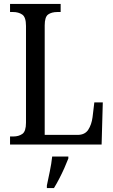

<svg xmlns="http://www.w3.org/2000/svg" viewBox="-20 -734 576 975"><path d="M31 0V-41H48Q75 -41 93.5 -54Q112 -67 112 -111V-602Q112 -647 93 -660Q74 -673 46 -673H31V-714H288V-673H272Q242 -673 224.5 -660.5Q207 -648 207 -605V-49H374Q411 -49 428 -75Q445 -101 450 -139L459 -214H502L496 0ZM218 208Q225 174 233 136Q241 98 245 61H327V71Q319 92 307 119Q295 146 281 173Q267 200 254 221H218Z"/></svg>

Font: Noto Serif Sinhala Condensed
Style: Regular
Weight: 400
Width: 3
Designer: Jelle Bosma - Monotype Design Team
Foundry: Monotype Imaging Inc.
Version: Version 2.007; ttfautohint (v1.8.4.7-5d5b)